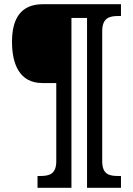

<svg xmlns="http://www.w3.org/2000/svg" viewBox="-20 -780 630 911"><path d="M158 111H319V-695H393V111H554V55H541C499 55 465 48 465 -15V-632C465 -695 499 -704 541 -704H554V-760H183C77 -760 37 -689 37 -582C37 -478 71 -386 181 -386H247V-15C247 48 212 55 170 55H158Z"/></svg>

Font: Noto Serif Tamil SemiCondensed ExtraBold
Style: Regular
Weight: 800
Width: 4
Designer: Indian Type Foundry, Tom Grace, and the Monotype Design Team
Foundry: Monotype Imaging Inc.
Version: Version 2.004